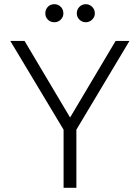

<svg xmlns="http://www.w3.org/2000/svg" viewBox="-20 -895 667 915"><path d="M239 -789Q220 -789 208 -801.5Q196 -814 196 -831Q196 -850 208 -862.5Q220 -875 239 -875Q257 -875 269.5 -862.5Q282 -850 282 -831Q282 -814 269.5 -801.5Q257 -789 239 -789ZM389 -789Q371 -789 358.5 -801.5Q346 -814 346 -831Q346 -850 358.5 -862.5Q371 -875 389 -875Q406 -875 419 -862.5Q432 -850 432 -831Q432 -814 419 -801.5Q406 -789 389 -789ZM531 -700H597L344 -277V0H283V-277L29 -700H97L314 -335Z"/></svg>

Font: Albert Sans Light
Style: Regular
Weight: 300
Designer: Andreas Rasmussen
Foundry: a.Foundry
Version: Version 1.025